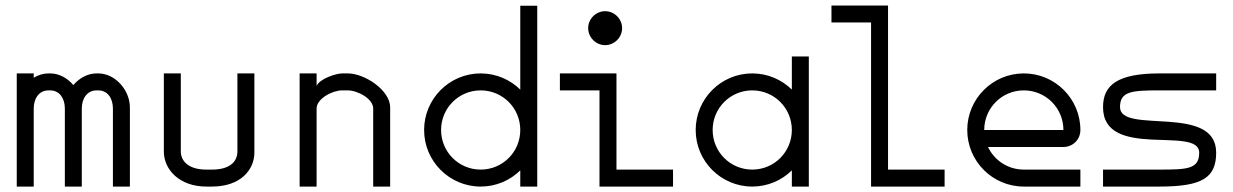

<svg xmlns="http://www.w3.org/2000/svg" viewBox="-20 -687 4540 707"><path d="M341.7 -416.7H335.8C302.4 -416.7 271.7 -399.3 250.1 -373.7C228.6 -399.3 198 -416.7 164.6 -416.7H158.8C139.2 -416.7 120.6 -410.7 104.2 -400.7V-416.7H41.7V0H104.2V-287.5C104.2 -323.3 122.9 -354.2 158.8 -354.2H164.6C200.4 -354.2 218.8 -323.3 218.8 -287.5V0H281.2V-287.5C281.2 -323.3 300 -354.2 335.8 -354.2H341.7C377.5 -354.2 395.8 -323.3 395.8 -287.5V0H458.3V-291.7C458.3 -354.2 405 -416.7 341.7 -416.7Z M760.4 0C866.7 0 916.7 -62.5 916.7 -125V-416.7H854.2V-129.2C854.2 -93.3 828.3 -62.5 760.4 -62.5H739.6C675 -62.5 645.8 -93.3 645.8 -129.2V-416.7H583.3V-129.2C583.3 -61.7 641.7 0 739.6 0Z M1260.4 -416.7H1239.6C1218.3 -416.7 1157.5 -397.5 1145.8 -370.8V-416.7H1083.3V0H1145.8V-287.5C1145.8 -323.3 1203.3 -354.2 1239.6 -354.2H1260.4C1297.1 -354.2 1354.2 -323.3 1354.2 -287.5V0H1416.7V-291.7C1416.7 -354.2 1323.8 -416.7 1260.4 -416.7Z M1541.7 -208.3C1541.7 -93.3 1635 0 1750 0C1806.8 0 1858.2 -22.7 1895.8 -59.6V0H1958.3V-665.8H1895.8V-357.1C1858.2 -393.9 1806.8 -416.7 1750 -416.7C1635 -416.7 1541.7 -323.3 1541.7 -208.3ZM1604.2 -208.3C1604.2 -289.2 1669.2 -354.2 1750 -354.2C1830.8 -354.2 1895.8 -289.2 1895.8 -208.3C1895.8 -127.5 1830.8 -62.5 1750 -62.5C1669.2 -62.5 1604.2 -127.5 1604.2 -208.3Z M2145.8 -583.3C2145.8 -549.2 2174.2 -520.8 2208.3 -520.8C2242.5 -520.8 2270.8 -549.2 2270.8 -583.3C2270.8 -617.5 2242.5 -645.8 2208.3 -645.8C2174.2 -645.8 2145.8 -617.5 2145.8 -583.3ZM2187.5 -354.2V0H2458.3V-62.5H2250V-416.7H2041.7V-354.2Z M2541.7 -208.3C2541.7 -93.3 2635 0 2750 0C2806.8 0 2858.2 -22.7 2895.8 -59.6V0H2958.3V-479.2H2895.8V-357.1C2858.2 -393.9 2806.8 -416.7 2750 -416.7C2635 -416.7 2541.7 -323.3 2541.7 -208.3ZM2604.2 -208.3C2604.2 -289.2 2669.2 -354.2 2750 -354.2C2830.8 -354.2 2895.8 -289.2 2895.8 -208.3C2895.8 -127.5 2830.8 -62.5 2750 -62.5C2669.2 -62.5 2604.2 -127.5 2604.2 -208.3Z M3187.5 -604.2V0H3458.3V-62.5H3250V-666.7H3041.7V-604.2Z M3895.8 -208.3H3604.2C3604.2 -289.2 3669.2 -354.2 3750 -354.2C3830.8 -354.2 3895.8 -289.2 3895.8 -208.3ZM3541.7 -208.3C3541.7 -93.3 3635 0 3750 0H3958.3V-62.5H3750C3691.6 -62.5 3641.4 -96.5 3618.1 -145.8H3895.8C3930 -145.8 3958.3 -172.5 3958.3 -208.3C3958.3 -323.3 3865 -416.7 3750 -416.7C3635 -416.7 3541.7 -323.3 3541.7 -208.3Z M4458.3 -416.7H4250C4095.6 -416.7 4041.7 -374.2 4041.7 -292.5C4041.7 -96.7 4395.8 -225.9 4395.8 -125C4395.8 -64.9 4353.8 -62.5 4250 -62.5H4041.7V0H4250C4406.8 0 4458.3 -32.5 4458.3 -125C4458.3 -306.7 4104.2 -190.7 4104.2 -292.5C4104.2 -350.8 4147.2 -354.2 4250 -354.2H4458.3Z"/></svg>

Font: Amy Mono
Style: Regular
Weight: 400
Monospace: yes
Version: Version 001.000